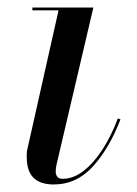

<svg xmlns="http://www.w3.org/2000/svg" viewBox="-20 -480 365 510"><path d="M122.5 10Q87 10 69 -7.8Q51 -25.5 51 -63Q51 -67 51.2 -73.8Q51.5 -80.5 53 -85L135.5 -452.5H66V-460H228L130 -42Q129 -37.5 128.5 -32.8Q128 -28 128 -24Q128 -16 132.2 -10.5Q136.5 -5 146 -5Q175 -5 202.2 -26.2Q229.5 -47.5 252.8 -83.8Q276 -120 293 -165.5L300 -163Q271.5 -88 227.8 -39Q184 10 122.5 10Z"/></svg>

Font: Bodoni Moda 28pt
Style: Italic
Weight: 400
Italic angle: -13°
Designer: Owen Earl
Foundry: indestructible type
Version: Version 2.004